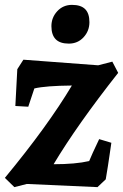

<svg xmlns="http://www.w3.org/2000/svg" viewBox="-26 -755 505 788"><path d="M70 -510 377 -487 435 -502 459 -456Q291 -243 194 -81Q284 -81 340 -94Q350 -119 381 -184L431 -169Q428 -151 424 -121Q418 -78 408 -19L374 13L84 0L33 13L-6 -25Q170 -238 269 -404Q162 -403 115 -392L90 -317L37 -320L45 -471ZM185 -647.5Q185 -683 209 -709Q233 -735 269.5 -735Q306 -735 323.5 -717.5Q341 -700 341 -664Q341 -628 317 -602Q293 -576 256.5 -576Q220 -576 202.5 -594Q185 -612 185 -647.5Z"/></svg>

Font: Andada
Style: Bold Italic
Weight: 700
Italic angle: -8.29999°
Designer: Carolina Giovagnoli
Foundry: Carolina Giovagnoli
Version: Version 1.003